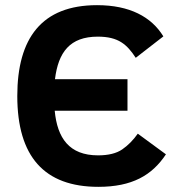

<svg xmlns="http://www.w3.org/2000/svg" viewBox="-20 -710 679 744"><path d="M192 -281H474V-403H193C205.9 -507.8 250.9 -568 359 -568C439 -568 472.1 -537.7 506 -486L613 -569C566.6 -645 482.2 -690 356 -690C141.7 -690 47 -562.1 47 -338C47 -103.3 151.7 14 361 14C491.7 14 568.9 -30.3 623 -112L514 -192C496 -166.7 475.8 -146.3 453.5 -131C431.2 -115.7 400 -108 360 -108C248.1 -108 202 -175 192 -281Z"/></svg>

Font: Fog Sans
Style: Bold
Weight: 700
Foundry: Intel Corporation
Version: Version 1.00